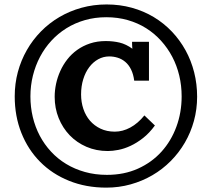

<svg xmlns="http://www.w3.org/2000/svg" viewBox="-20 -775 955 866"><path d="M472.7 -520.5Q446.3 -520.5 423.1 -507.8Q399.9 -495.1 382.6 -472.2Q365.2 -449.2 355.5 -417.7Q345.7 -386.2 345.7 -349.1Q345.7 -314.5 356 -283.9Q366.2 -253.4 385.7 -230.7Q405.3 -208 433.6 -194.6Q461.9 -181.2 498 -181.2Q533.2 -181.2 567.6 -199.7Q602.1 -218.3 631.3 -254.4L678.7 -209Q653.8 -174.8 625.5 -152.6Q597.2 -130.4 568.8 -117.2Q540.5 -104 513.9 -98.9Q487.3 -93.8 466.3 -93.8Q414.1 -93.8 370.1 -112.8Q326.2 -131.8 294.4 -164.8Q262.7 -197.8 244.6 -242.4Q226.6 -287.1 226.6 -338.4Q226.6 -367.2 232.9 -397Q239.3 -426.8 252 -454.8Q264.6 -482.9 283.7 -507.3Q302.7 -531.7 328.4 -550Q354 -568.4 386.2 -579.1Q418.5 -589.8 457 -589.8Q490.7 -589.8 519.8 -582.8Q548.8 -575.7 577.1 -555.2Q576.7 -558.1 576.4 -563Q576.2 -567.9 575.9 -572.5Q575.7 -577.1 575.7 -581.1Q575.7 -585 575.7 -586.4H651.9V-411.1H585.4Q581.5 -440.9 571 -461.9Q560.5 -482.9 545.2 -495.8Q529.8 -508.8 511.2 -514.6Q492.7 -520.5 472.7 -520.5ZM46.4 -340.3Q46.4 -397.5 60.5 -450.2Q74.7 -502.9 101.1 -549.1Q127.4 -595.2 164.6 -633.1Q201.7 -670.9 247.8 -698Q293.9 -725.1 347.7 -740Q401.4 -754.9 460.9 -754.9Q521 -754.9 574.7 -740Q628.4 -725.1 673.8 -697.8Q719.2 -670.4 755.4 -632.3Q791.5 -594.2 816.9 -548.1Q842.3 -502 855.7 -449Q869.1 -396 869.1 -338.9Q869.1 -282.2 854.7 -229.7Q840.3 -177.2 813.7 -131.6Q787.1 -85.9 750 -48.6Q712.9 -11.2 667.2 15.4Q621.6 42 569.1 56.6Q516.6 71.3 459.5 71.3Q367.7 71.3 291.5 40.5Q215.3 9.8 160.9 -45.2Q106.4 -100.1 76.4 -175.5Q46.4 -251 46.4 -340.3ZM117.2 -340.3Q117.2 -292 127.9 -247.1Q138.7 -202.1 159.4 -162.8Q180.2 -123.5 210.2 -91.1Q240.2 -58.6 278.6 -35.4Q316.9 -12.2 363 0.7Q409.2 13.7 462.4 13.7Q540 13.7 602.3 -14.4Q664.6 -42.5 708.3 -90.8Q752 -139.2 775.6 -203.4Q799.3 -267.6 799.3 -340.3Q799.3 -388.7 788.6 -433.8Q777.8 -479 757.1 -518.6Q736.3 -558.1 706.5 -591.1Q676.8 -624 639.2 -647.7Q601.6 -671.4 556.4 -684.3Q511.2 -697.3 459.5 -697.3Q408.2 -697.3 363 -684.3Q317.9 -671.4 279.8 -647.7Q241.7 -624 211.7 -591.3Q181.6 -558.6 160.6 -518.8Q139.6 -479 128.4 -433.8Q117.2 -388.7 117.2 -340.3Z"/></svg>

Font: DimaBanoo
Style: Bold
Weight: 800
Designer: R.Balvardi
Foundry: R.Balvardi
Version: Version 1.0.0-alpha3